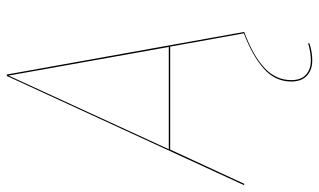

<svg xmlns="http://www.w3.org/2000/svg" viewBox="-204 -518 915 550"><g transform="rotate(-90 253.0 -242.5)"><path d="M356 191Q378 191 405 183L404 187Q379 195 356 195Q328 195 311.5 179.5Q295 164 295 135Q295 89 331.5 56.5Q368 24 433 -1L395 -212H100L2 0H-2L311 -680H315L437 0Q368 26 333.5 58.5Q299 91 299 135Q299 163 314.5 177Q330 191 356 191ZM394 -216 312 -675 101 -216Z"/></g></svg>

Font: Fira Sans Condensed Four
Style: Italic
Weight: 100
Width: 3
Italic angle: -8°
Designer: bBox Type GmbH & Carrois Corporate GbR & Edenspiekermann AG
Foundry: bBox Type GmbH & Carrois Corporate GbR & Edenspiekermann AG
Version: Version 4.301